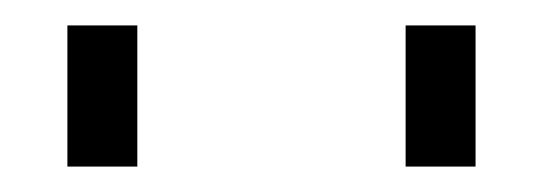

<svg xmlns="http://www.w3.org/2000/svg" viewBox="-20 -925 421 151"><path d="M299 -794V-905H354V-794ZM33 -794V-905H88V-794Z"/></svg>

Font: Tomorrow Light
Style: Regular
Weight: 300
Designer: Tony de Marco, Monica Rizzolli
Foundry: Just in Type
Version: Version 2.002